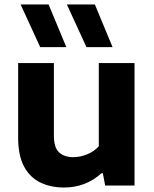

<svg xmlns="http://www.w3.org/2000/svg" viewBox="-20 -828 686 857"><path d="M266 9Q206 9 159.8 -13.5Q113.5 -36 87.2 -85Q61 -134 61 -214V-546.5H220.5V-224Q220.5 -168.5 244 -147.5Q267.5 -126.5 307 -126.5Q337 -126.5 368 -138.8Q399 -151 421 -175V-546.5H580.5V0H449.5L439 -54.5H432.5Q362.5 9 266 9ZM366 -617.5 278.5 -808H403.5L482.5 -617.5ZM159.5 -617.5 72 -808H197L276 -617.5Z"/></svg>

Font: Encode Sans Semi Expanded
Style: Bold
Weight: 700
Width: 6
Designer: Multiple Designers
Foundry: Impallari Type
Version: Version 3.000; ttfautohint (v1.8.3) -l 8 -r 50 -G 200 -x 14 